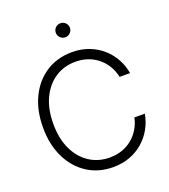

<svg xmlns="http://www.w3.org/2000/svg" viewBox="-165 -1046 1037 1175"><g transform="rotate(-20 354.0 -459.0)"><path d="M370.6 10.3Q274.9 10.3 202.1 -36.9Q129.4 -84 88.4 -168.2Q47.4 -252.4 47.4 -363.3Q47.4 -475.1 88.1 -559.3Q128.9 -643.6 201.9 -690.7Q274.9 -737.8 370.6 -737.8Q429.7 -737.8 479.2 -719.2Q528.8 -700.7 566.7 -667.5Q604.5 -634.3 628.9 -590.6Q653.3 -546.9 662.1 -495.6H594.2Q585.9 -534.2 566.9 -566.9Q547.9 -599.6 518.8 -624Q489.7 -648.4 452.4 -661.9Q415 -675.3 370.6 -675.3Q295.9 -675.3 238.3 -637.5Q180.7 -599.6 147.5 -529.8Q114.3 -460 114.3 -363.3Q114.3 -266.6 147.5 -197Q180.7 -127.4 238.5 -89.8Q296.4 -52.2 370.6 -52.2Q415 -52.2 452.4 -65.7Q489.7 -79.1 518.6 -103.5Q547.4 -127.9 566.7 -160.4Q585.9 -192.9 594.2 -231.4H662.1Q653.3 -180.7 628.9 -137Q604.5 -93.3 566.7 -60.1Q528.8 -26.9 479.2 -8.3Q429.7 10.3 370.6 10.3ZM365.2 -836.9Q346.2 -836.9 332.8 -850.3Q319.3 -863.8 319.3 -882.3Q319.3 -901.4 332.8 -914.8Q346.2 -928.2 365.2 -928.2Q384.3 -928.2 397.7 -914.8Q411.1 -901.4 411.1 -882.3Q411.1 -863.8 397.7 -850.3Q384.3 -836.9 365.2 -836.9Z"/></g></svg>

Font: Inter 28pt Light
Style: Regular
Weight: 300
Designer: Rasmus Andersson
Foundry: rsms
Version: Version 4.001;git-66647c0bb